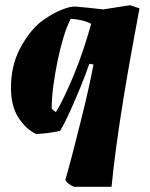

<svg xmlns="http://www.w3.org/2000/svg" viewBox="-20 -501 575 735"><path d="M263 214Q253 210 244 203.5Q235 197 230 188Q233 177 243 141.5Q253 106 265.5 56.5Q278 7 292 -48.5Q306 -104 318 -158Q330 -212 338 -254L322 -257Q308 -216 288.5 -168.5Q269 -121 249 -76.5Q229 -32 210 0Q188 5 165 8Q142 11 119 12Q82 -4 52 -48.5Q22 -93 22 -164Q22 -248 55 -312Q88 -376 132 -414Q149 -428 173.5 -442.5Q198 -457 223.5 -466.5Q249 -476 267 -476Q294 -474 321 -471Q348 -468 375 -465L478 -481L514 -469Q500 -394 484 -306Q468 -218 453 -126Q438 -34 426 53.5Q414 141 407 214ZM194 -72Q208 -94 226.5 -132.5Q245 -171 264.5 -218.5Q284 -266 300.5 -316Q317 -366 329 -410Q311 -419 291 -423.5Q271 -428 251 -429Q236 -401 223 -358Q210 -315 200 -266Q190 -217 184 -171Q178 -125 178 -91V-85Q184 -78 194 -72Z"/></svg>

Font: Labrada ExtraBold
Style: Italic
Weight: 800
Italic angle: -7°
Designer: Mercedes Jáuregui
Foundry: Omnibus-Type Team
Version: Version 1.000; ttfautohint (v1.8.4.7-5d5b)